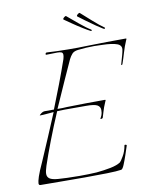

<svg xmlns="http://www.w3.org/2000/svg" viewBox="-78 -732 640 795"><g transform="rotate(-10 242.0 -334.5)"><path d="M342 -591Q332 -596 312.5 -608Q293 -620 273.5 -633.5Q254 -647 241 -656Q241 -656 240.5 -656.5Q240 -657 240 -658Q240 -661 245 -665Q250 -669 253 -669Q271 -654 299 -630.5Q327 -607 347 -595Q349 -593 347.5 -590.5Q346 -588 342 -591ZM397 -590Q387 -596 368.5 -608.5Q350 -621 330.5 -635.5Q311 -650 299 -659Q299 -659 298.5 -660Q298 -661 298 -661Q298 -664 303 -668Q308 -672 311 -672Q329 -656 356.5 -631.5Q384 -607 403 -594Q405 -592 403.5 -590Q402 -588 397 -590ZM213 3Q157 3 104 2.5Q51 2 28 2Q21 2 21 -6Q21 -14 27.5 -34Q34 -54 52 -93Q72 -140 93 -188.5Q114 -237 134 -286Q119 -285 104.5 -283.5Q90 -282 76 -282H75Q75 -284 83 -290Q91 -296 99 -296H137Q157 -346 176 -396Q195 -446 212 -495Q215 -506 215 -512Q215 -521 209 -523.5Q203 -526 192 -526Q181 -526 168 -525.5Q155 -525 145 -525Q143 -525 143 -527Q143 -534 149 -534Q164 -533 192.5 -532Q221 -531 239 -531Q260 -531 280 -531Q300 -531 321 -532Q362 -533 401 -533.5Q440 -534 480 -534Q485 -534 483 -530.5Q481 -527 481 -526Q471 -503 464 -479Q457 -455 449 -432Q448 -429 443 -429Q443 -429 446.5 -441Q450 -453 454 -467.5Q458 -482 459 -489Q463 -509 442.5 -516.5Q422 -524 381 -525Q373 -525 364.5 -525.5Q356 -526 347 -526Q330 -526 312.5 -525Q295 -524 279 -522Q261 -520 253 -511Q245 -502 239 -490Q226 -461 202 -408.5Q178 -356 152 -296Q162 -296 172 -296Q182 -296 192 -297Q232 -298 271.5 -298.5Q311 -299 351 -299Q356 -299 354 -295.5Q352 -292 352 -291Q342 -268 338 -253.5Q334 -239 330 -227Q329 -225 324 -224Q319 -223 320 -225Q323 -230 326.5 -238.5Q330 -247 330 -260Q330 -274 318 -281Q306 -288 271 -288H210Q194 -288 179 -288Q164 -288 149 -287Q124 -229 102 -171.5Q80 -114 66 -72Q63 -62 61 -54Q59 -46 59 -39Q59 -26 69 -19Q79 -12 104 -10Q117 -9 141.5 -8Q166 -7 194 -7Q213 -7 231.5 -7.5Q250 -8 266 -9Q298 -12 325.5 -17.5Q353 -23 368 -33Q372 -36 383.5 -55.5Q395 -75 399 -100Q400 -102 404.5 -101Q409 -100 408 -97Q403 -81 395.5 -59Q388 -37 381 -20Q374 -3 368 -2Q351 1 307.5 2Q264 3 213 3Z"/></g></svg>

Font: Explora
Style: Regular
Weight: 400
Designer: Robert E. Leuschke
Foundry: Robert E. Leuschke
Version: Version 1.010